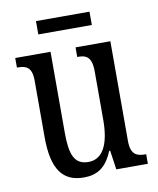

<svg xmlns="http://www.w3.org/2000/svg" viewBox="-79 -736 667 809"><g transform="rotate(-10 255.0 -332.0)"><path d="M130 -617H359V-674H130ZM215 10C269 10 310 -11 339 -82H343L355 0H490V-41H486C452 -41 424 -49 424 -109V-536H275V-495H278C312 -495 337 -486 337 -422V-215C337 -117 310 -51 245 -51C185 -51 168 -97 168 -188V-536H17V-495H21C56 -495 81 -486 81 -428V-186C81 -48 125 10 215 10Z"/></g></svg>

Font: Noto Serif Myanmar ExtCond
Style: Regular
Weight: 400
Width: 2
Designer: Ben Mitchell and the Monotype Design Team
Foundry: Monotype Imaging Inc.
Version: Version 2.106